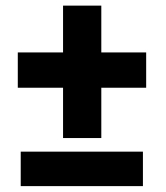

<svg xmlns="http://www.w3.org/2000/svg" viewBox="-20 -649 578 669"><path d="M333 -466.3V-629.4H199.7V-466.3H42V-343.3H199.7V-168H333V-343.3H489.3V-466.3ZM52.2 -120.6V-0.5H478V-120.6Z"/></svg>

Font: Vazirmatn ExtraBold
Style: Regular
Weight: 800
Designer: Saber Rastikerdar
Foundry: Saber Rastikerdar
Version: Version 33.003